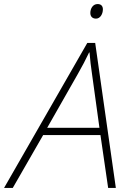

<svg xmlns="http://www.w3.org/2000/svg" viewBox="-71 -928 641 948"><path d="M403 -836C424 -836 437 -859 437 -882C437 -896 430 -908 411 -908C387 -908 375 -885 375 -864C375 -846 386 -836 403 -836ZM-51 0H-8L142 -261H425L463 0H501L399 -716H360ZM162 -297 314 -564C334 -599 353 -635 369 -669H371C374 -635 378 -595 383 -565L420 -297Z"/></svg>

Font: Noto Sans ExtraLight
Style: Italic
Weight: 200
Italic angle: -12°
Designer: Monotype Design Team
Foundry: Monotype Imaging Inc.
Version: Version 2.013